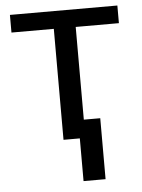

<svg xmlns="http://www.w3.org/2000/svg" viewBox="-51 -569 583 786"><g transform="rotate(-5 240.0 -176.0)"><path d="M351 175.5H260.5V0H193.5V-456H19.5V-528.5H461V-456H283.5V-75H351Z"/></g></svg>

Font: Roberto Sans
Style: Regular
Weight: 400
Designer: Google (font) & Cristiano Sobral (main changes)
Version: Version 1.500; ttfautohint (v1.8.4.7-5d5b-dirty)